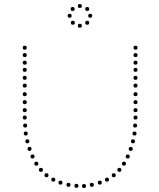

<svg xmlns="http://www.w3.org/2000/svg" viewBox="-20 -938 799 962"><path d="M380 -898Q370 -898 370 -908Q370 -918 380 -918Q390 -918 390 -908Q390 -898 380 -898ZM432 -849Q422 -849 422 -859Q422 -869 432 -869Q442 -869 442 -859Q442 -849 432 -849ZM329 -849Q319 -849 319 -859Q319 -869 329 -869Q339 -869 339 -859Q339 -849 329 -849ZM380 -799Q370 -799 370 -809Q370 -819 380 -819Q390 -819 390 -809Q390 -799 380 -799ZM417 -814Q407 -814 407 -824Q407 -834 417 -834Q427 -834 427 -824Q427 -814 417 -814ZM417 -883Q407 -883 407 -893Q407 -903 417 -903Q427 -903 427 -893Q427 -883 417 -883ZM345 -814Q335 -814 335 -824Q335 -834 345 -834Q355 -834 355 -824Q355 -814 345 -814ZM344 -883Q334 -883 334 -893Q334 -903 344 -903Q354 -903 354 -893Q354 -883 344 -883ZM117 -220Q107 -220 107 -230Q107 -240 117 -240Q127 -240 127 -230Q127 -220 117 -220ZM128 -182Q118 -182 118 -192Q118 -202 128 -202Q138 -202 138 -192Q138 -182 128 -182ZM143 -144Q133 -144 133 -154Q133 -164 143 -164Q153 -164 153 -154Q153 -144 143 -144ZM162 -108Q152 -108 152 -118Q152 -128 162 -128Q172 -128 172 -118Q172 -108 162 -108ZM104 -538Q94 -538 94 -548Q94 -558 104 -558Q114 -558 114 -548Q114 -538 104 -538ZM104 -499Q94 -499 94 -509Q94 -519 104 -519Q114 -519 114 -509Q114 -499 104 -499ZM104 -456Q94 -456 94 -466Q94 -476 104 -476Q114 -476 114 -466Q114 -456 104 -456ZM104 -376Q94 -376 94 -386Q94 -396 104 -396Q114 -396 114 -386Q114 -376 104 -376ZM104 -339Q94 -339 94 -349Q94 -359 104 -359Q114 -359 114 -349Q114 -339 104 -339ZM106 -299Q96 -299 96 -309Q96 -319 106 -319Q116 -319 116 -309Q116 -299 106 -299ZM109 -259Q99 -259 99 -269Q99 -279 109 -279Q119 -279 119 -269Q119 -259 109 -259ZM104 -689Q94 -689 94 -699Q94 -709 104 -709Q114 -709 114 -699Q114 -689 104 -689ZM104 -652Q94 -652 94 -662Q94 -672 104 -672Q114 -672 114 -662Q114 -652 104 -652ZM104 -614Q94 -614 94 -624Q94 -634 104 -634Q114 -634 114 -624Q114 -614 104 -614ZM104 -578Q94 -578 94 -588Q94 -598 104 -598Q114 -598 114 -588Q114 -578 104 -578ZM104 -416Q94 -416 94 -426Q94 -436 104 -436Q114 -436 114 -426Q114 -416 104 -416ZM185 -77Q175 -77 175 -87Q175 -97 185 -97Q195 -97 195 -87Q195 -77 185 -77ZM213 -50Q203 -50 203 -60Q203 -70 213 -70Q223 -70 223 -60Q223 -50 213 -50ZM247 -28Q237 -28 237 -38Q237 -48 247 -48Q257 -48 257 -38Q257 -28 247 -28ZM283 -13Q273 -13 273 -23Q273 -33 283 -33Q293 -33 293 -23Q293 -13 283 -13ZM323 -2Q313 -2 313 -12Q313 -22 323 -22Q333 -22 333 -12Q333 -2 323 -2ZM363 3Q353 3 353 -7Q353 -17 363 -17Q373 -17 373 -7Q373 3 363 3ZM646 -220Q636 -220 636 -230Q636 -240 646 -240Q656 -240 656 -230Q656 -220 646 -220ZM635 -182Q625 -182 625 -192Q625 -202 635 -202Q645 -202 645 -192Q645 -182 635 -182ZM620 -144Q610 -144 610 -154Q610 -164 620 -164Q630 -164 630 -154Q630 -144 620 -144ZM601 -108Q591 -108 591 -118Q591 -128 601 -128Q611 -128 611 -118Q611 -108 601 -108ZM659 -538Q649 -538 649 -548Q649 -558 659 -558Q669 -558 669 -548Q669 -538 659 -538ZM659 -499Q649 -499 649 -509Q649 -519 659 -519Q669 -519 669 -509Q669 -499 659 -499ZM659 -456Q649 -456 649 -466Q649 -476 659 -476Q669 -476 669 -466Q669 -456 659 -456ZM659 -376Q649 -376 649 -386Q649 -396 659 -396Q669 -396 669 -386Q669 -376 659 -376ZM659 -339Q649 -339 649 -349Q649 -359 659 -359Q669 -359 669 -349Q669 -339 659 -339ZM657 -299Q647 -299 647 -309Q647 -319 657 -319Q667 -319 667 -309Q667 -299 657 -299ZM654 -259Q644 -259 644 -269Q644 -279 654 -279Q664 -279 664 -269Q664 -259 654 -259ZM659 -689Q649 -689 649 -699Q649 -709 659 -709Q669 -709 669 -699Q669 -689 659 -689ZM659 -652Q649 -652 649 -662Q649 -672 659 -672Q669 -672 669 -662Q669 -652 659 -652ZM659 -614Q649 -614 649 -624Q649 -634 659 -634Q669 -634 669 -624Q669 -614 659 -614ZM659 -578Q649 -578 649 -588Q649 -598 659 -598Q669 -598 669 -588Q669 -578 659 -578ZM659 -416Q649 -416 649 -426Q649 -436 659 -436Q669 -436 669 -426Q669 -416 659 -416ZM578 -77Q568 -77 568 -87Q568 -97 578 -97Q588 -97 588 -87Q588 -77 578 -77ZM550 -50Q540 -50 540 -60Q540 -70 550 -70Q560 -70 560 -60Q560 -50 550 -50ZM516 -28Q506 -28 506 -38Q506 -48 516 -48Q526 -48 526 -38Q526 -28 516 -28ZM480 -13Q470 -13 470 -23Q470 -33 480 -33Q490 -33 490 -23Q490 -13 480 -13ZM440 -2Q430 -2 430 -12Q430 -22 440 -22Q450 -22 450 -12Q450 -2 440 -2ZM401 4Q391 4 391 -6Q391 -16 401 -16Q411 -16 411 -6Q411 4 401 4Z"/></svg>

Font: Raleway Dots
Style: Regular
Weight: 400
Designer: Matt McInerney, Pablo Impallari, Rodrigo Fuenzalida, Brenda Gallo
Foundry: Matt McInerney, Pablo Impallari, Rodrigo Fuenzalida, Brenda Gallo
Version: Version 1.000